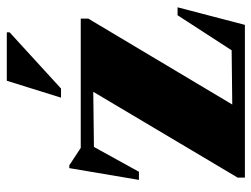

<svg xmlns="http://www.w3.org/2000/svg" viewBox="-110 -648 758 579"><g transform="rotate(-90 269.5 -359.0)"><path d="M23 0V-22L295.5 -480.5L390 -458.5L52 -454.5L128.5 -479L40.5 -319.5H16L51.5 -529.5H60L112.5 -495H502.5V-472.5L223 -4L105.5 -36.5L453.5 -40.5L389 -12.5L512.5 -203H536.5L483.5 0ZM264 -554.5 315 -718H461V-709.5L291.5 -554.5Z"/></g></svg>

Font: Newsreader 60pt ExtraBold
Style: Regular
Weight: 800
Designer: Hugues Gentile
Foundry: Production Type
Version: Version 1.003